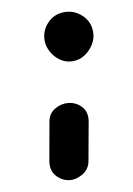

<svg xmlns="http://www.w3.org/2000/svg" viewBox="-76 -570 513 742"><g transform="rotate(-10 180.0 -198.5)"><path d="M135 -424.5Q135 -463 161.8 -491.2Q188.5 -519.5 229.5 -519.5Q267.5 -519.5 296.5 -492.5Q325.5 -465.5 325.5 -424.5Q325.5 -400 312 -377.8Q298.5 -355.5 276.8 -341.2Q255 -327 229.5 -327Q202 -327 180.8 -341.8Q159.5 -356.5 147.2 -379Q135 -401.5 135 -424.5ZM133 123Q104.5 118 85.5 95.5Q66.5 73 72 38L98.5 -110Q103.5 -143.5 129.8 -158.8Q156 -174 183.5 -171Q214 -167.5 234 -145.5Q254 -123.5 248.5 -88L221.5 61Q216 95 187.8 111.2Q159.5 127.5 133 123Z"/></g></svg>

Font: Edu QLD Hand
Style: Regular
Weight: 400
Designer: Tina and Corey Anderson, Eben Sorkin
Foundry: Sorkin Type Co.
Version: Version 2.000